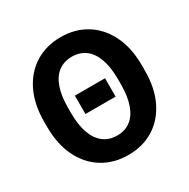

<svg xmlns="http://www.w3.org/2000/svg" viewBox="-164 -871 1015 1031"><g transform="rotate(-30 344.0 -356.0)"><path d="M439.9 -410.2V-296.4H252.9V-410.2ZM646 -371.1V-339.4Q646 -231 607.7 -152.6Q569.3 -74.2 501.5 -32.2Q433.6 9.8 343.8 9.8Q254.9 9.8 186.3 -32.2Q117.7 -74.2 78.9 -152.6Q40 -231 40 -339.4V-371.1Q40 -479.5 78.6 -557.9Q117.2 -636.2 185.5 -678.5Q253.9 -720.7 342.8 -720.7Q432.6 -720.7 500.7 -678.5Q568.8 -636.2 607.4 -557.9Q646 -479.5 646 -371.1ZM497.6 -339.4V-372.1Q497.6 -446.3 479.2 -497.1Q460.9 -547.9 426.3 -573.7Q391.6 -599.6 342.8 -599.6Q293.9 -599.6 259.3 -573.7Q224.6 -547.9 206.5 -497.1Q188.5 -446.3 188.5 -372.1V-339.4Q188.5 -265.6 206.8 -214.6Q225.1 -163.6 260 -137.2Q294.9 -110.8 343.8 -110.8Q393.1 -110.8 427.5 -137.2Q461.9 -163.6 479.7 -214.6Q497.6 -265.6 497.6 -339.4Z"/></g></svg>

Font: RobotoDEMO
Style: Regular
Weight: 400
Designer: Christian Robertson
Foundry: Google
Version: Version 2.136